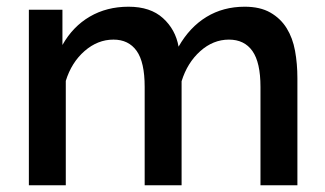

<svg xmlns="http://www.w3.org/2000/svg" viewBox="-20 -552 967 572"><path d="M866 0H756V-293Q756 -366 732 -400Q708 -434 662 -434Q615 -434 576.5 -399.5Q538 -365 521 -310V0H411V-293Q411 -367 387 -400.5Q363 -434 318 -434Q271 -434 232 -400Q193 -366 176 -311V0H66V-523H166V-418Q197 -473 247.5 -502.5Q298 -532 363 -532Q428 -532 465.5 -498Q503 -464 512 -413Q545 -471 595 -501.5Q645 -532 709 -532Q755 -532 785.5 -514.5Q816 -497 834 -468Q852 -439 859 -400.5Q866 -362 866 -319Z"/></svg>

Font: Oxford Sans SemiBold
Style: Regular
Weight: 600
Designer: Matt McInerney, Pablo Impallari, Rodrigo Fuenzalida
Foundry: Matt McInerney, Pablo Impallari, Rodrigo Fuenzalida
Version: Version 3.000g; ttfautohint (v1.5) -l 8 -r 28 -G 28 -x 14 -D